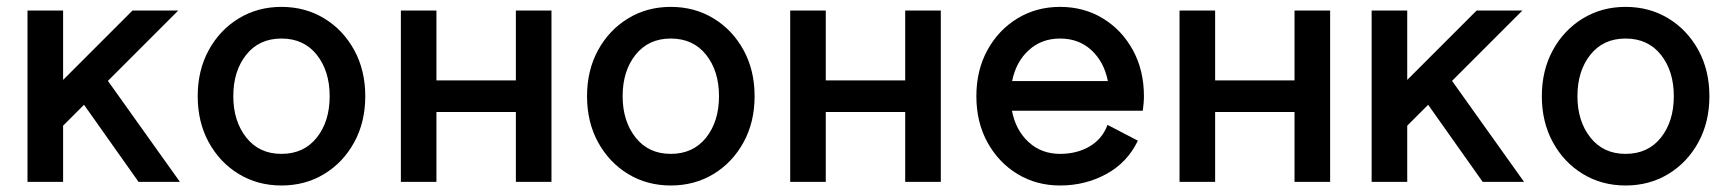

<svg xmlns="http://www.w3.org/2000/svg" viewBox="-20 -539 5130 569"><path d="M167 -166.5V0H61.5V-507.8H167V-302.2L372.6 -507.8H508.3L299.8 -299.3L513.2 0H390.6L229 -228.5Z M565.9 -253.9Q565.9 -330.6 598.6 -390.4Q631.3 -450.2 687.5 -484.4Q743.7 -518.6 814 -518.6Q884.8 -518.6 940.9 -484.4Q997.1 -450.2 1029.8 -390.4Q1062.5 -330.6 1062.5 -253.9Q1062.5 -177.2 1029.8 -117.4Q997.1 -57.6 940.9 -23.4Q884.8 10.7 814 10.7Q743.7 10.7 687.5 -23.4Q631.3 -57.6 598.6 -117.4Q565.9 -177.2 565.9 -253.9ZM671.4 -253.9Q671.4 -180.2 709.7 -131.6Q748 -83 814 -83Q880.4 -83 918.7 -131.1Q957 -179.2 957 -253.9Q957 -328.6 918.7 -376.7Q880.4 -424.8 814 -424.8Q748 -424.8 709.7 -376.7Q671.4 -328.6 671.4 -253.9Z M1168 -507.8H1273.4V-300.8H1508.8V-507.8H1614.3V0H1508.8V-207H1273.4V0H1168Z M1719.7 -253.9Q1719.7 -330.6 1752.4 -390.4Q1785.2 -450.2 1841.3 -484.4Q1897.5 -518.6 1967.8 -518.6Q2038.6 -518.6 2094.7 -484.4Q2150.9 -450.2 2183.6 -390.4Q2216.3 -330.6 2216.3 -253.9Q2216.3 -177.2 2183.6 -117.4Q2150.9 -57.6 2094.7 -23.4Q2038.6 10.7 1967.8 10.7Q1897.5 10.7 1841.3 -23.4Q1785.2 -57.6 1752.4 -117.4Q1719.7 -177.2 1719.7 -253.9ZM1825.2 -253.9Q1825.2 -180.2 1863.5 -131.6Q1901.9 -83 1967.8 -83Q2034.2 -83 2072.5 -131.1Q2110.8 -179.2 2110.8 -253.9Q2110.8 -328.6 2072.5 -376.7Q2034.2 -424.8 1967.8 -424.8Q1901.9 -424.8 1863.5 -376.7Q1825.2 -328.6 1825.2 -253.9Z M2321.8 -507.8H2427.2V-300.8H2662.6V-507.8H2768.1V0H2662.6V-207H2427.2V0H2321.8Z M3262.2 -168.9 3352.1 -122.1Q3320.8 -57.1 3258.5 -23.2Q3196.3 10.7 3121.6 10.7Q3051.3 10.7 2995.1 -23.4Q2939 -57.6 2906.2 -117.4Q2873.5 -177.2 2873.5 -253.9Q2873.5 -330.6 2906.2 -390.4Q2939 -450.2 2995.1 -484.4Q3051.3 -518.6 3121.6 -518.6Q3192.4 -518.6 3248.5 -484.4Q3304.7 -450.2 3337.4 -390.4Q3370.1 -330.6 3370.1 -253.9Q3370.1 -243.2 3369.1 -232.2Q3368.2 -221.2 3366.7 -210.9H2979Q2989.7 -153.8 3027.8 -118.4Q3065.9 -83 3121.6 -83Q3171.4 -83 3209 -105Q3246.6 -127 3262.2 -168.9ZM3121.6 -424.8Q3066.4 -424.8 3028.6 -390.1Q2990.7 -355.5 2979.5 -298.8H3263.2Q3252 -355.5 3214.6 -390.1Q3177.2 -424.8 3121.6 -424.8Z M3475.6 -507.8H3581.1V-300.8H3816.4V-507.8H3921.9V0H3816.4V-207H3581.1V0H3475.6Z M4150.4 -166.5V0H4044.9V-507.8H4150.4V-302.2L4356 -507.8H4491.7L4283.2 -299.3L4496.6 0H4374L4212.4 -228.5Z M4549.3 -253.9Q4549.3 -330.6 4582 -390.4Q4614.7 -450.2 4670.9 -484.4Q4727.1 -518.6 4797.4 -518.6Q4868.2 -518.6 4924.3 -484.4Q4980.5 -450.2 5013.2 -390.4Q5045.9 -330.6 5045.9 -253.9Q5045.9 -177.2 5013.2 -117.4Q4980.5 -57.6 4924.3 -23.4Q4868.2 10.7 4797.4 10.7Q4727.1 10.7 4670.9 -23.4Q4614.7 -57.6 4582 -117.4Q4549.3 -177.2 4549.3 -253.9ZM4654.8 -253.9Q4654.8 -180.2 4693.1 -131.6Q4731.4 -83 4797.4 -83Q4863.8 -83 4902.1 -131.1Q4940.4 -179.2 4940.4 -253.9Q4940.4 -328.6 4902.1 -376.7Q4863.8 -424.8 4797.4 -424.8Q4731.4 -424.8 4693.1 -376.7Q4654.8 -328.6 4654.8 -253.9Z"/></svg>

Font: Giphurs Medium
Style: Regular
Weight: 500
Version: Version 0.920; ttfautohint (v1.8.4.7-5d5b)